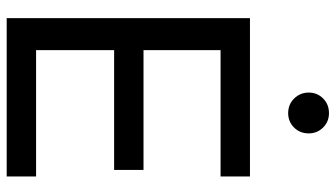

<svg xmlns="http://www.w3.org/2000/svg" viewBox="-240 -788 1027 588"><g transform="rotate(90 274.0 -493.5)"><path d="M35 -745H520V-655H133V-419H500V-329H133V-90H520V0H35ZM263 -925Q263 -951 281 -969Q299 -987 326 -987Q352 -987 370 -969Q388 -951 388 -925Q388 -898 370 -880Q352 -862 326 -862Q299 -862 281 -880.5Q263 -899 263 -925Z"/></g></svg>

Font: BLUETTI 2.0 Normal
Style: Normal
Weight: 400
Designer: Stijn de Vries
Foundry: tokotype
Version: Version 2.005;October 31, 2023;FontCreator 14.0.0.2814 64-bi